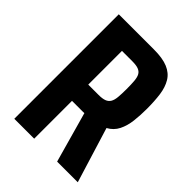

<svg xmlns="http://www.w3.org/2000/svg" viewBox="-199 -791 894 894"><g transform="rotate(45 248.0 -344.0)"><path d="M54 0V-688H286Q343 -688 377.5 -673.5Q412 -659 429.5 -630Q447 -601 452.5 -560.5Q458 -520 458 -468Q458 -427 453.5 -388.5Q449 -350 434 -320Q419 -290 388 -273L472 0H336L262 -264L290 -252Q284 -251 276 -250Q268 -249 258 -249H185V0ZM185 -356H253Q278 -356 292.5 -361.5Q307 -367 314.5 -379.5Q322 -392 324 -414Q326 -436 326 -467Q326 -500 324 -521.5Q322 -543 315 -555Q308 -567 293.5 -572.5Q279 -578 253 -578H185Z"/></g></svg>

Font: Saira Condensed
Style: Bold
Weight: 700
Width: 3
Designer: Hector Gatti with collaboration of the Omnibus-Type team
Foundry: Omnibus-Type
Version: Version 1.101